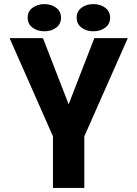

<svg xmlns="http://www.w3.org/2000/svg" viewBox="-20 -925 676 945"><path d="M198.7 -771Q164.1 -771 140.1 -789.1Q116.2 -807.1 116.2 -837.9Q116.2 -868.7 140.1 -886.7Q164.1 -904.8 198.7 -904.8Q232.9 -904.8 256.6 -886.7Q280.3 -868.7 280.3 -837.9Q280.3 -807.1 256.6 -789.1Q232.9 -771 198.7 -771ZM357.4 -837.9Q357.4 -869.1 381.1 -887Q404.8 -904.8 439.5 -904.8Q474.1 -904.8 498 -886.7Q522 -868.7 522 -837.9Q522 -807.1 498 -789.1Q474.1 -771 439.5 -771Q404.8 -771 381.1 -789.1Q357.4 -807.1 357.4 -837.9ZM608.9 -737.3 395 -253.9V0H240.7V-253.9L27.3 -737.3H191.4L317.9 -411.6L444.3 -737.3Z"/></svg>

Font: Epilogue
Style: Bold
Weight: 700
Designer: Tyler Finck
Foundry: Etcetera Type Co
Version: Version 2.112